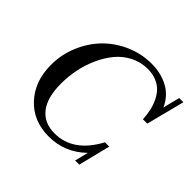

<svg xmlns="http://www.w3.org/2000/svg" viewBox="-164 -864 1065 1065"><g transform="rotate(45 368.0 -332.0)"><path d="M342.3 12.7Q220.2 12.7 145 -68.6Q69.8 -149.9 69.8 -278.3Q69.8 -358.4 100.6 -431.9Q131.3 -505.4 183.3 -559.1Q235.4 -612.8 307.9 -645Q380.4 -677.2 460.4 -677.2Q534.7 -677.2 592 -646.2Q649.4 -615.2 678.2 -551.8L703.1 -650.4H735.8L678.2 -424.8H644Q642.1 -460 635.5 -490.5Q628.9 -521 615.2 -549.3Q601.6 -577.6 582 -597.7Q562.5 -617.7 532.7 -629.6Q502.9 -641.6 465.8 -641.6Q411.6 -641.6 364.7 -617.7Q317.9 -593.8 284.9 -554Q252 -514.2 228.5 -462.4Q205.1 -410.6 193.8 -355Q182.6 -299.3 182.6 -243.7Q182.6 -134.3 226.8 -78.4Q271 -22.5 352.1 -22.5Q498.5 -22.5 585.4 -185.5H619.1L572.3 2.9H539.6L559.6 -76.7Q467.8 12.7 342.3 12.7Z"/></g></svg>

Font: Elstob 10pt Medium
Style: Italic
Weight: 500
Italic angle: -20°
Designer: Peter S. Baker
Version: Version 1.015